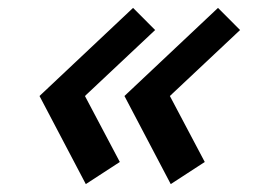

<svg xmlns="http://www.w3.org/2000/svg" viewBox="-20 -513 643 486"><path d="M197.2 -47 283.3 -103 195 -270 372.7 -437 316.8 -493 80 -270ZM412.2 -47 498.3 -103 410 -270 587.7 -437 531.8 -493 295 -270Z"/></svg>

Font: Manrope
Style: ExtraBoldItalic
Weight: 800
Italic angle: -15°
Designer: Mikhail Sharanda
Foundry: Mikhail Sharanda
Version: Version 4.502;hotconv 1.0.109;makeotfexe 2.5.65596